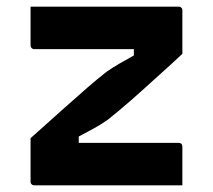

<svg xmlns="http://www.w3.org/2000/svg" viewBox="-20 -558 640 578"><path d="M72 -538H517Q522 -538 524 -536.5Q526 -535 527.5 -533Q529 -531 529 -527V-396Q496 -365 468 -340Q440 -315 417 -294Q394 -273 374.5 -256Q355 -239 337.5 -224.5Q320 -210 305 -198Q284 -183 263.5 -172Q243 -161 217 -147V-128Q245 -128 272.5 -128Q300 -128 328 -128H518Q523 -128 526 -125Q529 -122 529 -117Q529 -88 529 -58.5Q529 -29 529 0H83Q80 0 77.5 -1.5Q75 -3 73.5 -5Q72 -7 72 -11V-142Q130 -194 171.5 -231Q213 -268 244 -295Q275 -322 301 -342Q321 -356 339.5 -366.5Q358 -377 383 -391V-410Q357 -410 329.5 -410Q302 -410 275 -410H83Q80 -410 77.5 -411.5Q75 -413 73.5 -415.5Q72 -418 72 -421Q72 -450 72 -479.5Q72 -509 72 -538Z"/></svg>

Font: RecMonoLinear Nerd Font Mono
Style: Bold
Weight: 700
Monospace: yes
Version: Version 1.085; ttfautohint (v1.8.4.7-5d5b);Nerd Fonts 3.2.1